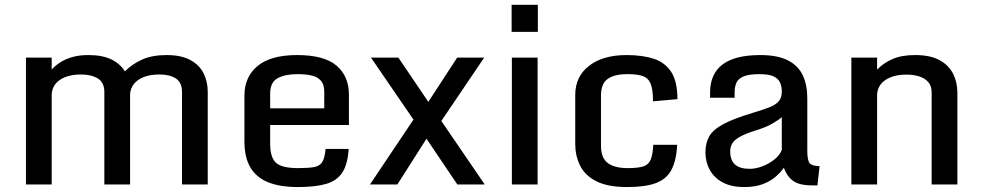

<svg xmlns="http://www.w3.org/2000/svg" viewBox="-20 -756 4026 787"><path d="M86.4 -520H191.9V-470.7Q204.6 -485.4 224.9 -499Q245.1 -512.7 274.2 -521.5Q303.2 -530.3 342.8 -530.3Q399.4 -530.3 436.3 -512.5Q473.1 -494.6 491.7 -463.4Q523.9 -495.1 564.5 -512.7Q605 -530.3 663.1 -530.3Q722.2 -530.3 759.5 -510.3Q796.9 -490.2 814.2 -456.1Q831.5 -421.9 831.5 -379.9V0H726.1V-378.4Q726.1 -418 700.9 -434.3Q675.8 -450.7 633.8 -450.7Q595.7 -450.7 569.1 -440.2Q542.5 -429.7 528.1 -410.9Q513.7 -392.1 513.2 -367.7V0H407.7V-378.4Q407.7 -418 381.1 -434.3Q354.5 -450.7 312 -450.7Q273.9 -450.7 247.1 -439.9Q220.2 -429.2 206.1 -410.2Q191.9 -391.1 191.9 -366.2V0H86.4Z M981.9 -176.3V-364.7Q981.9 -440.4 1035.6 -485.4Q1089.4 -530.3 1197.8 -530.3Q1309.1 -530.3 1359.6 -486.8Q1410.2 -443.4 1410.2 -368.2V-243.7H1087.4V-166.5Q1087.4 -109.4 1112.1 -88.1Q1136.7 -66.9 1201.7 -66.9Q1243.2 -66.9 1266.8 -71Q1290.5 -75.2 1301 -92Q1311.5 -108.9 1314.5 -145.5H1409.2Q1405.3 -83 1383.5 -49.3Q1361.8 -15.6 1317.6 -2.4Q1273.4 10.7 1200.7 10.7Q1127.9 10.7 1079.3 -8.8Q1030.8 -28.3 1006.3 -69.6Q981.9 -110.8 981.9 -176.3ZM1309.1 -312V-379.9Q1309.1 -410.2 1294.9 -425.8Q1280.8 -441.4 1256.1 -446.8Q1231.4 -452.1 1198.7 -452.1Q1148.9 -452.1 1118.2 -435.5Q1087.4 -418.9 1087.4 -373V-312Z M1854.5 0 1699.7 -229.5 1500.5 -520H1612.8L1761.2 -300.8L1966.8 0ZM1496.6 0 1681.6 -275.9 1736.3 -200.2 1608.9 0ZM1779.8 -246.6 1725.1 -322.3 1854 -520H1964.8Z M2078.1 -520H2183.6V0H2078.1ZM2077.1 -625.5V-736.3H2184.6V-625.5Z M2551.3 10.7Q2470.2 10.7 2423.6 -13.4Q2377 -37.6 2357.4 -77.9Q2337.9 -118.2 2337.9 -165V-366.7Q2337.9 -441.9 2394.3 -486.1Q2450.7 -530.3 2548.8 -530.3Q2613.8 -530.3 2660.4 -514.9Q2707 -499.5 2731.9 -460.2Q2756.8 -420.9 2756.8 -349.6L2656.7 -340.8Q2656.7 -388.2 2647.2 -412.1Q2637.7 -436 2615 -444.1Q2592.3 -452.1 2552.2 -452.1Q2498.5 -452.1 2470.9 -432.6Q2443.4 -413.1 2443.4 -364.7V-159.2Q2443.4 -107.9 2471.7 -87.4Q2500 -66.9 2552.2 -66.9Q2594.2 -66.9 2616.2 -73.7Q2638.2 -80.6 2647 -101.3Q2655.8 -122.1 2657.7 -162.6H2755.9Q2752.4 -99.1 2732.7 -60.8Q2712.9 -22.5 2669.4 -5.9Q2626 10.7 2551.3 10.7Z M3030.8 10.7Q2977.5 10.7 2942.4 -8.3Q2907.2 -27.3 2889.4 -59.6Q2871.6 -91.8 2871.6 -131.3Q2871.6 -169.4 2887 -196.8Q2902.3 -224.1 2944.1 -246.8Q2985.8 -269.5 3065.9 -293.5Q3108.4 -306.2 3134.3 -316.4Q3160.2 -326.7 3172.4 -341.3Q3184.6 -356 3184.6 -380.9Q3184.6 -401.9 3177.2 -418Q3169.9 -434.1 3150.4 -443.1Q3130.9 -452.1 3093.3 -452.1Q3047.9 -452.1 3026.1 -442.1Q3004.4 -432.1 2997.8 -415.3Q2991.2 -398.4 2991.2 -377.9V-355.5H2890.6V-376.5Q2890.6 -453.1 2941.7 -491.7Q2992.7 -530.3 3096.2 -530.3Q3168 -530.3 3210.2 -508.3Q3252.4 -486.3 3270.8 -446.8Q3289.1 -407.2 3289.1 -353.5V-137.2Q3289.1 -98.1 3299.1 -86.7Q3309.1 -75.2 3339.4 -75.2L3330.6 3.9H3309.1Q3256.3 3.9 3231 -14.6Q3205.6 -33.2 3192.9 -68.4Q3180.7 -50.3 3159.7 -32Q3138.7 -13.7 3107.2 -1.5Q3075.7 10.7 3030.8 10.7ZM3053.2 -64Q3077.1 -64 3104 -74Q3130.9 -84 3153.1 -101.3Q3175.3 -118.7 3184.6 -141.1V-275.9Q3172.9 -265.1 3145.5 -249.3Q3118.2 -233.4 3074.2 -220.2Q3019.5 -203.1 2996.3 -184.6Q2973.1 -166 2973.1 -135.7Q2973.1 -99.1 2992.9 -81.5Q3012.7 -64 3053.2 -64Z M3469.7 -520H3575.2V-470.7Q3600.6 -497.1 3637.7 -513.7Q3674.8 -530.3 3731 -530.3Q3793.5 -530.3 3831.5 -509.3Q3869.6 -488.3 3887 -453.1Q3904.3 -418 3904.3 -376V0H3798.8V-377Q3798.8 -403.8 3784.9 -419.7Q3771 -435.5 3747.8 -442.9Q3724.6 -450.2 3695.8 -450.2Q3658.2 -450.2 3631.1 -439.5Q3604 -428.7 3589.6 -409.7Q3575.2 -390.6 3575.2 -365.2V0H3469.7Z"/></svg>

Font: Monda Medium
Style: Regular
Weight: 500
Designer: Vernon Adams
Foundry: Vernon Adams
Version: Version 2.200